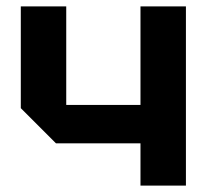

<svg xmlns="http://www.w3.org/2000/svg" viewBox="-20 -580 653 600"><path d="M561 -560V0H419V-132H155L45 -242V-560H187V-252H419V-560Z"/></svg>

Font: Tektur SemiBold
Style: Regular
Weight: 600
Designer: Adam Jagosz
Foundry: Adam Jagosz
Version: Version 1.005;gftools[0.9.30]